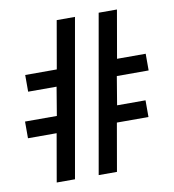

<svg xmlns="http://www.w3.org/2000/svg" viewBox="-79 -768 758 838"><g transform="rotate(-10 300.0 -349.0)"><path d="M105 0 142 -212H15V-286H156L177 -412H51V-486H191L228 -698H309L186 0ZM291 0 414 -698H495L458 -486H585V-412H444L423 -286H549V-212H409L372 0Z"/></g></svg>

Font: IBM Plex Mono Text
Style: Regular
Weight: 450
Designer: Mike Abbink, Paul van der Laan, Pieter van Rosmalen
Foundry: Bold Monday
Version: Version 2.000